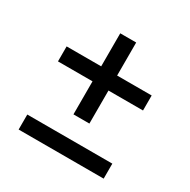

<svg xmlns="http://www.w3.org/2000/svg" viewBox="-141 -744 865 876"><g transform="rotate(30 291.0 -306.0)"><path d="M249 -185V-359H67V-438H249V-612H333V-438H515V-359H333V-185ZM67 0V-79H515V0Z"/></g></svg>

Font: Montserrat Medium
Style: Regular
Weight: 500
Designer: Julieta Ulanovsky
Foundry: Julieta Ulanovsky
Version: Version 9.000; ttfautohint (v1.8.4.7-5d5b)